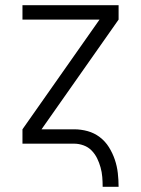

<svg xmlns="http://www.w3.org/2000/svg" viewBox="-20 -550 540 735"><path d="M373 165Q373 146 371.5 127.5Q370 109 365 91Q360 73 352 56.5Q344 40 331 26.5Q318 13 300 6.5Q282 0 264 0H66V-55L361 -475H66V-530H434V-475L139 -55H264Q290 -55 315.5 -48Q341 -41 362 -25Q383 -9 397 13.5Q411 36 419.5 61Q428 86 431 112.5Q434 139 434 165Z"/></svg>

Font: Iosevka Term Light
Style: Regular
Weight: 300
Monospace: yes
Designer: Belleve Invis
Foundry: Belleve Invis
Version: Version 9.0.1; ttfautohint (v1.8.3)